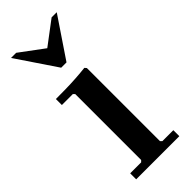

<svg xmlns="http://www.w3.org/2000/svg" viewBox="-236 -757 793 793"><g transform="rotate(-45 161.0 -360.0)"><path d="M223 -35H287V0H35V-35H99L106 -42V-427L99 -434H35V-469Q61 -469 91.5 -469.5Q122 -470 152.5 -472Q183 -474 209 -477L216 -469V-42ZM142 -545 24 -720H54L194 -616H123L261 -720H291L173 -545Z"/></g></svg>

Font: Brygada 1918 SemiBold
Style: Regular
Weight: 600
Designer: Mateusz Machalski | Borys Kosmynka | Przemek Hoffer
Foundry: NIEPODLEGLA 2018
Version: Version 3.006